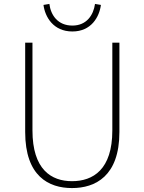

<svg xmlns="http://www.w3.org/2000/svg" viewBox="-20 -943 733 976"><path d="M108 -726V-272C108 -47 228 13 346 13C464 13 587 -47 587 -272V-726H551V-280C551 -81 453 -22 346 -22C241 -22 145 -81 145 -280V-726ZM348 -783C444 -783 485 -857 493 -918L463 -923C455 -866 420 -813 348 -813C274 -813 238 -866 231 -923L201 -918C209 -857 251 -783 348 -783Z"/></svg>

Font: Kinto Sans Thin
Style: Regular
Weight: 100
Designer: Authors: Ryoko NISHIZUKA  (kana & ideographs); Paul D. Hunt (Latin, Greek & Cyrillic); Wenlong ZHANG  (bopomofo); Sandol
Foundry: Adobe Systems Incorporated, ookami Inc.
Version: Version 0.001